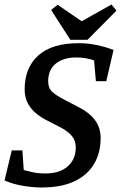

<svg xmlns="http://www.w3.org/2000/svg" viewBox="-27 -819 535 849"><path d="M157 10Q118 10 73.5 2.5Q29 -5 -7 -21L25 -154H72L78 -67Q92 -63 117 -57.5Q142 -52 174 -52Q237 -52 272.5 -83.5Q308 -115 308 -167Q308 -197 291 -217.5Q274 -238 242 -255L174 -290Q156 -299 134.5 -316Q113 -333 97.5 -359.5Q82 -386 82 -424Q82 -519 142 -573.5Q202 -628 321 -628Q361 -628 400 -620Q439 -612 475 -598L443 -460H397L389 -552Q376 -557 355 -561Q334 -565 311 -565Q254 -565 220 -538Q186 -511 186 -459Q186 -430 203.5 -413.5Q221 -397 254 -380L323 -344Q368 -321 393 -288Q418 -255 418 -208Q418 -144 389.5 -95Q361 -46 303.5 -18Q246 10 157 10ZM284 -643 199 -775 228 -798 334 -725 466 -799 488 -772 360 -643Z"/></svg>

Font: Manuale SemiBold
Style: Italic
Weight: 600
Italic angle: -11°
Designer: Eduardo Tunni / Pablo Cosgaya
Foundry: Eduardo Tunni / Pablo Cosgaya
Version: Version 1.002